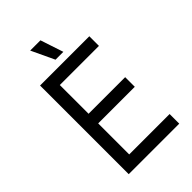

<svg xmlns="http://www.w3.org/2000/svg" viewBox="-256 -974 1072 1072"><g transform="rotate(-45 279.5 -438.5)"><path d="M100 0H499V-76H180V-321H469V-397H180V-624H489V-700H100ZM263 -741H325L280 -877H199Z"/></g></svg>

Font: Fixel Variable
Style: Regular
Weight: 100
Width: 3
Designer: AlfaBravo + MacPaw
Foundry: Kyrylo Tkachov, Marchela Mozhyna, Serhii Makarenko, Maria Weinstein, Zakhar Kryvoshyya
Version: Version 1.211